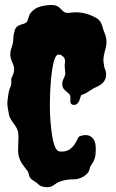

<svg xmlns="http://www.w3.org/2000/svg" viewBox="-20 -739 474 782"><path d="M411.1 -424.8Q406.2 -402.3 382.8 -389.6Q360.4 -379.9 344.2 -368.7Q328.1 -357.4 310.5 -351.6Q306.6 -339.8 303.2 -330.1Q299.8 -320.3 292 -314.9Q284.2 -309.6 274.4 -313Q264.6 -316.4 266.6 -333.5Q268.6 -350.6 261.2 -356.9Q253.9 -363.3 249.5 -367.2Q245.1 -371.1 241.2 -375Q237.3 -378.9 235.4 -384.8Q230.5 -402.3 237.8 -416Q245.1 -429.7 245.6 -436.5Q246.1 -443.4 245.1 -451.2Q242.2 -470.7 244.6 -484.4Q247.1 -498 237.8 -507.8Q228.5 -517.6 217.3 -516.6Q206.1 -515.6 198.7 -486.3Q191.4 -457 187.5 -413.6Q183.6 -370.1 183.1 -319.3Q182.6 -268.6 187.5 -224.6Q197.3 -124 222.7 -122.1Q248 -120.1 261.7 -129.4Q275.4 -138.7 283.2 -150.4Q291 -162.1 295.4 -172.4Q299.8 -182.6 305.7 -184.6Q346.7 -198.2 363.3 -168Q370.1 -155.3 370.1 -131.8Q370.1 -108.4 366.7 -97.2Q363.3 -85.9 358.9 -78.6Q354.5 -71.3 350.6 -65.4Q346.7 -59.6 344.7 -50.3Q342.8 -41 335.9 -33.2Q329.1 -25.4 319.3 -19.5Q298.8 -8.8 285.2 -8.8Q231.4 -8.8 205.1 10.7Q188.5 24.4 171.9 23.4Q147.5 22.5 138.7 13.7Q129.9 4.9 115.2 -3.9Q100.6 -12.7 98.1 -25.9Q95.7 -39.1 88.9 -46.9Q82 -54.7 74.2 -66.4Q53.7 -92.8 53.7 -128.9Q53.7 -151.4 54.7 -166Q55.7 -180.7 54.7 -191.4Q54.7 -211.9 37.1 -233.9Q19.5 -255.9 16.6 -272Q13.7 -288.1 11.2 -302.2Q8.8 -316.4 10.7 -330.1Q12.7 -343.8 14.6 -358.4Q16.6 -373 22 -383.8Q27.3 -394.5 25.9 -405.3Q24.4 -416 27.8 -422.9Q31.2 -429.7 34.2 -437.5Q42 -459 32.2 -480Q22.5 -501 22 -513.7Q21.5 -526.4 24.4 -536.6Q27.3 -546.9 30.8 -556.2Q34.2 -565.4 34.2 -580.1Q34.2 -594.7 39.6 -614.3Q44.9 -633.8 66.9 -639.2Q88.9 -644.5 91.8 -654.3Q94.7 -664.1 98.6 -674.8Q101.6 -685.5 117.2 -698.7Q132.8 -711.9 162.6 -716.3Q192.4 -720.7 205.6 -716.8Q218.8 -712.9 229.5 -700.7Q240.2 -688.5 250 -687Q259.8 -685.5 270.5 -687.5Q321.3 -694.3 372.1 -666Q389.6 -656.2 395.5 -635.7Q401.4 -615.2 405.3 -606.4Q409.2 -597.7 411.6 -587.4Q414.1 -577.1 413.6 -564Q413.1 -550.8 406.2 -526.9Q399.4 -502.9 401.9 -483.9Q404.3 -464.8 407.2 -458.5Q410.2 -452.1 411.6 -443.4Q413.1 -434.6 411.1 -424.8Z"/></svg>

Font: Creepster
Style: Regular
Weight: 400
Designer: Font Diner, Inc
Foundry: Font Diner, Inc
Version: Version 1.002